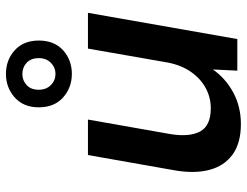

<svg xmlns="http://www.w3.org/2000/svg" viewBox="-112 -704 828 644"><g transform="rotate(-90 302.0 -382.0)"><path d="M208 12Q144 12 105.5 -16Q67 -44 54 -94.5Q41 -145 53 -212L104 -501H223L174 -223Q164 -159 183.5 -124Q203 -89 261 -89Q297 -89 328.5 -106Q360 -123 382.5 -155Q405 -187 414 -232L461 -501H581L493 0H387L391 -82Q361 -39 313.5 -13.5Q266 12 208 12ZM376 -555Q330 -555 297 -584.5Q264 -614 264 -666Q264 -717 297 -746.5Q330 -776 376 -776Q423 -776 455.5 -746.5Q488 -717 488 -666Q488 -614 455.5 -584.5Q423 -555 376 -555ZM376 -610Q398 -610 413.5 -625.5Q429 -641 429 -666Q429 -692 413.5 -706.5Q398 -721 376 -721Q354 -721 338.5 -706.5Q323 -692 323 -666Q323 -641 338.5 -625.5Q354 -610 376 -610Z"/></g></svg>

Font: DM Sans 18pt SemiBold
Style: Italic
Weight: 600
Italic angle: -10°
Designer: Colophon Foundry, Jonny Pinhorn
Foundry: Colophon Foundry
Version: Version 4.004;gftools[0.9.30]